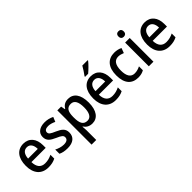

<svg xmlns="http://www.w3.org/2000/svg" viewBox="97 -1809 3092 3092"><g transform="rotate(-45 1643.5 -263.0)"><path d="M271 -549C134 -549 48 -448 48 -266C48 -91 139 10 290 10C358 10 406 -1 455 -26V-113C403 -88 358 -75 299 -75C207 -75 157 -135 155 -246H480V-307C480 -453 403 -549 271 -549ZM271 -468C343 -468 377 -407 378 -324H157C163 -418 204 -468 271 -468Z M925 -151C925 -238 873 -275 784 -315C696 -353 669 -370 669 -409C669 -445 700 -467 755 -467C798 -467 844 -452 885 -432L918 -512C869 -536 817 -550 757 -550C644 -550 568 -496 568 -404C568 -317 621 -280 711 -240C800 -202 824 -181 824 -144C824 -101 793 -75 725 -75C671 -75 611 -95 569 -118V-22C610 -1 660 10 728 10C853 10 925 -48 925 -151Z M1291 -550C1219 -550 1175 -518 1145 -467H1139L1125 -540H1039V240H1145V18C1145 -7 1141 -41 1139 -67H1145C1173 -23 1220 10 1292 10C1410 10 1487 -89 1487 -271C1487 -455 1412 -550 1291 -550ZM1265 -462C1344 -462 1379 -393 1379 -271C1379 -150 1343 -78 1266 -78C1176 -78 1145 -143 1145 -268V-287C1146 -406 1179 -462 1265 -462Z M1956 -756V-766H1834C1810 -721 1769 -661 1737 -618V-606H1807C1853 -643 1928 -718 1956 -756ZM1806 -549C1669 -549 1583 -448 1583 -266C1583 -91 1674 10 1825 10C1893 10 1941 -1 1990 -26V-113C1938 -88 1893 -75 1834 -75C1742 -75 1692 -135 1690 -246H2015V-307C2015 -453 1938 -549 1806 -549ZM1806 -468C1878 -468 1912 -407 1913 -324H1692C1698 -418 1739 -468 1806 -468Z M2337 10C2391 10 2435 -2 2470 -23V-112C2433 -93 2391 -79 2343 -79C2260 -79 2216 -143 2216 -268C2216 -395 2259 -460 2345 -460C2378 -460 2416 -449 2449 -435L2480 -519C2446 -537 2396 -550 2343 -550C2201 -550 2108 -457 2108 -267C2108 -77 2197 10 2337 10Z M2636 -746C2601 -746 2576 -727 2576 -683C2576 -641 2601 -621 2636 -621C2670 -621 2695 -641 2695 -683C2695 -727 2670 -746 2636 -746ZM2688 -540H2583V0H2688Z M3033 -549C2896 -549 2810 -448 2810 -266C2810 -91 2901 10 3052 10C3120 10 3168 -1 3217 -26V-113C3165 -88 3120 -75 3061 -75C2969 -75 2919 -135 2917 -246H3242V-307C3242 -453 3165 -549 3033 -549ZM3033 -468C3105 -468 3139 -407 3140 -324H2919C2925 -418 2966 -468 3033 -468Z"/></g></svg>

Font: Noto Sans Bengali SemiCondensed Medium
Style: Regular
Weight: 500
Width: 4
Designer: Joana Ranito - Universal Thirst; Jelle Bosma - Monotype Design Team
Foundry: Universal Thirst ehf.
Version: Version 3.000